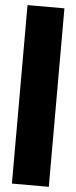

<svg xmlns="http://www.w3.org/2000/svg" viewBox="-59 -890 365 921"><g transform="rotate(5 124.0 -429.5)"><path d="M35.2 0V-859.4H212.9V0Z"/></g></svg>

Font: webenart
Style: Regular
Weight: 400
Designer: Vernon Adams
Foundry: Vernon Adams
Version: Version 2.116; ttfautohint (v1.8.3)